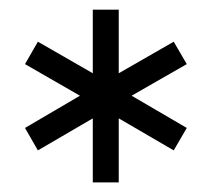

<svg xmlns="http://www.w3.org/2000/svg" viewBox="-20 -694 444 401"><path d="M173.8 -446.8 59.1 -379.9 32.2 -426.8 147 -494.1 32.2 -560.1 59.1 -606.9 173.8 -541V-673.8H228V-541L342.8 -606.9L370.1 -560.1L254.9 -494.1L370.1 -426.8L342.8 -379.9L228 -446.8V-313H173.8Z"/></svg>

Font: Junicode Two Beta VF
Style: Regular
Weight: 400
Designer: Peter S. Baker
Foundry: Briery Creek Software
Version: Version 1.031 beta; ttfautohint (v1.8.1.43-b0c9)